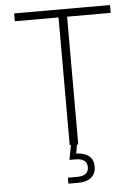

<svg xmlns="http://www.w3.org/2000/svg" viewBox="-61 -775 745 1026"><g transform="rotate(-5 311.5 -262.0)"><path d="M54.2 -685.5V-727.5H568.4V-685.5H334.5V0H288.6V-685.5ZM263.7 204.1V171.9H314.9Q344.7 171.9 359.9 159.9Q375 147.9 375 125Q375 102.5 359.9 90.3Q344.7 78.1 312.5 78.1H280.3L297.9 -14.2H327.6V0L319.3 47.4Q364.3 48.8 387.9 68.8Q411.6 88.9 411.6 125.5Q411.6 163.1 386.5 183.6Q361.3 204.1 314.9 204.1Z"/></g></svg>

Font: Inter 16pt ExtraLight
Style: Regular
Weight: 250
Version: Version 4.001;git-66647c0bb